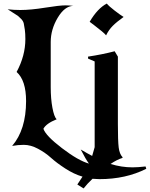

<svg xmlns="http://www.w3.org/2000/svg" viewBox="-20 -772 839 1075"><path d="M448 283 413 261Q439 222 442 217Q394 203 345.5 171.5Q297 140 265.5 111.5Q234 83 193 61Q152 39 113 39Q81 39 48 45Q126 -46 126 -206Q126 -322 73 -369Q122 -460 122 -553Q122 -584 119 -606Q116 -628 113 -641Q110 -654 98.5 -666Q87 -678 80.5 -683Q74 -688 54 -700Q34 -712 23 -720Q56 -716 94 -716Q152 -716 232.5 -729Q313 -742 347 -742Q368 -742 390 -739Q342 -738 303 -672.5Q264 -607 264 -537V-284Q264 -219 273.5 -168.5Q283 -118 297 -104Q239 -81 223 -51Q236 -12 327 57.5Q418 127 478 144Q460 120 432 65Q469 87 496 101Q506 69 510 52V-428L473 -444V-455Q553 -467 622 -485L640 -455V-78Q640 17 644.5 53.5Q649 90 666 108V112Q634 122 599 146Q660 165 722 165Q752 165 795 160L799 173Q684 231 537 231Q522 231 498 229Q470 255 448 283ZM482 -650Q526 -725 578 -752Q589 -738 621.5 -713Q654 -688 672 -677Q634 -650 611.5 -627.5Q589 -605 574 -574Q567 -583 550 -597Q533 -611 509 -629.5Q485 -648 482 -650Z"/></svg>

Font: NewRocker
Style: Regular
Weight: 400
Designer: Pablo Impallari, Brenda Gallo, Rodrigo Fuenzalida
Foundry: Pablo Impallari, Brenda Gallo, Rodrigo Fuenzalida
Version: Version 1.000